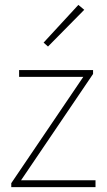

<svg xmlns="http://www.w3.org/2000/svg" viewBox="-20 -764 436 784"><path d="M26 0V-16L320 -450H58V-478H360V-462L66 -28H370V0ZM176 -574 158 -590 300 -744 324 -724Z"/></svg>

Font: Source Sans 3 Variable
Style: Regular
Weight: 200
Designer: Paul D. Hunt
Foundry: Adobe Systems Incorporated
Version: Version 3.026